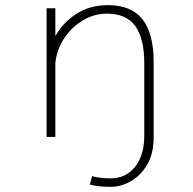

<svg xmlns="http://www.w3.org/2000/svg" viewBox="-20 -532 750 746"><path d="M161 0V-500H195V-392Q224 -443.5 276.2 -477.8Q328.5 -512 400 -512Q490.5 -512 533.8 -456.8Q577 -401.5 577 -291.5V2Q577 66 551.2 108.8Q525.5 151.5 487.2 172.8Q449 194 411 194Q379.5 194 359.5 191Q339.5 188 329 185L338 152Q342.5 154.5 363.8 157.8Q385 161 408 161Q452 161 481.5 138.8Q511 116.5 525.8 79.8Q540.5 43 540.5 0V-287Q540.5 -381.5 506 -430.2Q471.5 -479 395 -479Q346.5 -479 303 -453.5Q259.5 -428 230.2 -384.5Q201 -341 195 -287.5V0Z"/></svg>

Font: League Mono Thin
Style: Regular
Weight: 100
Width: 6
Designer: Tyler Finck
Foundry: The League of Moveable Type / Tyler Finck
Version: Version 2.300;RELEASE